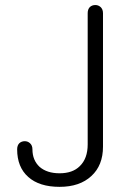

<svg xmlns="http://www.w3.org/2000/svg" viewBox="-20 -723 540 760"><path d="M327.1 -670.9V-151.4Q327.1 -95.7 295.9 -65.4Q267.6 -37.1 215.8 -37.1Q166 -37.1 136.7 -62.5Q108.4 -88.9 108.4 -131.8Q108.4 -147.5 98.6 -156.2Q89.8 -164.1 78.1 -164.1Q65.4 -164.1 56.6 -156.2Q47.9 -147.5 47.9 -131.8Q47.9 -61.5 91.8 -22.5Q135.7 16.6 215.8 16.6Q295.9 16.6 341.8 -26.4Q387.7 -68.4 387.7 -142.6V-670.9Q387.7 -686.5 377.9 -695.3Q369.1 -703.1 357.4 -703.1Q344.7 -703.1 335.9 -695.3Q327.1 -686.5 327.1 -670.9Z"/></svg>

Font: GulimChe
Style: Regular
Weight: 400
Monospace: yes
Version: Version 2.21